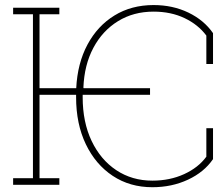

<svg xmlns="http://www.w3.org/2000/svg" viewBox="-20 -742 894 771"><path d="M591.8 9.8Q501.5 9.8 432.6 -35.9Q363.8 -81.5 324.7 -162.8Q285.6 -244.1 285.6 -351.6Q285.6 -354 285.6 -356.4Q285.6 -358.9 285.6 -361.3H138.7V-26.4H218.3V0H32.7V-26.4H112.3V-684.6H32.7V-710.9H112.3H138.7H218.3V-684.6H138.7V-387.7H286.1Q291 -487.8 331.3 -563Q371.6 -638.2 439.7 -679.9Q507.8 -721.7 596.7 -721.7Q673.8 -721.7 736.6 -691.4Q799.3 -661.1 835.4 -608.9V-484.9H808.6V-599.1Q775.9 -643.1 721.2 -669.2Q666.5 -695.3 596.7 -695.3Q516.1 -695.3 453.9 -657Q391.6 -618.7 355 -550Q318.4 -481.4 314.9 -390.1L315.9 -387.7H582.5V-361.3H312V-351.6Q312 -251.5 347.9 -176Q383.8 -100.6 447 -58.6Q510.3 -16.6 591.8 -16.6Q662.1 -16.6 719.2 -42.7Q776.4 -68.8 808.6 -112.8V-227.1H835.4V-103Q799.8 -50.8 734.9 -20.5Q669.9 9.8 591.8 9.8Z"/></svg>

Font: Roboto Slab LO Thin
Style: Regular
Weight: 250
Designer: Google
Version: Version 2.00;September 28, 2018;FontCreator 11.5.0.2427 64-b